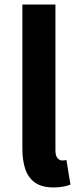

<svg xmlns="http://www.w3.org/2000/svg" viewBox="-20 -818 355 852"><path d="M217.5 13.8Q166.2 13.8 135.9 -7.4Q105.5 -28.5 92.4 -67.1Q79.3 -105.8 79.3 -157.3V-797.9H226V-151.3Q226 -125.9 235.5 -115.9Q245 -105.8 255 -105.8Q259.6 -105.8 263.6 -106.3Q267.6 -106.8 274.8 -107.8L292.7 1.2Q280.3 6.1 261.8 9.9Q243.3 13.8 217.5 13.8Z"/></svg>

Font: Noto Sans HK Thin
Style: Regular
Weight: 100
Designer: Ryoko NISHIZUKA 西塚涼子 (kana, bopomofo & ideographs); Paul D. Hunt (Latin, Greek & Cyrillic); Sandoll Communications 산돌커뮤니
Foundry: Adobe
Version: Version 2.004-H2;hotconv 1.0.118;makeotfexe 2.5.65603